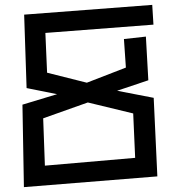

<svg xmlns="http://www.w3.org/2000/svg" viewBox="-20 -740 720 787"><path d="M72 -311 214 -354 89 -379 79 -680 604 -720 609 -639 166 -605 173 -442 336 -401 496 -463 488 -580 578 -590 588 -411 460 -368 610 -339 625 -17 78 27ZM340 -320 157 -255 164 -61 534 -93 526 -275Z"/></svg>

Font: Stick
Style: Regular
Weight: 400
Designer: Fontworks Inc.
Foundry: Fontworks Inc.
Version: Version 1.100